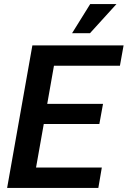

<svg xmlns="http://www.w3.org/2000/svg" viewBox="-20 -923 627 943"><path d="M15 0H463L480 -100H157L195 -314H468L486 -413H212L245 -600H569L587 -700H139ZM334 -760H422L552 -903H423Z"/></svg>

Font: Uncut Sans Semibold
Style: Italic
Weight: 600
Italic angle: -10°
Designer: Kasper Nordkvist
Foundry: Uncut Type
Version: Version 1.111;FEAKit 1.0